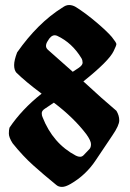

<svg xmlns="http://www.w3.org/2000/svg" viewBox="-20 -755 507 750"><path d="M223.1 -725.1Q223.1 -725.1 223.1 -724.6Q236.3 -735.4 249.8 -735.4Q263.2 -735.4 276.4 -727.5Q314.9 -703.1 356.7 -667.7Q398.4 -632.3 417 -610.4Q434.6 -588.4 434.6 -582.8Q434.6 -577.1 423.8 -555.2Q405.8 -517.1 305.7 -437Q382.8 -365.7 434.6 -322.3Q445.8 -304.2 445.8 -284.7Q445.8 -265.1 419.2 -226.3Q392.6 -187.5 354.2 -129.4Q315.9 -71.3 255.9 -36.6Q235.8 -24.9 222.2 -24.9Q208.5 -24.9 199.7 -32.7Q149.9 -73.2 109.4 -109.6Q68.8 -146 29.3 -195.3Q14.6 -218.3 14.6 -233.2Q14.6 -248 17.1 -256.3Q65.4 -328.1 142.6 -389.2Q79.1 -436.5 43.5 -471.7Q35.2 -481.9 35.2 -500.7Q35.2 -519.5 46.9 -550.3Q127 -664.6 223.1 -725.1ZM190.4 -354Q182.6 -348.6 174.6 -343.3Q166.5 -337.9 154.8 -330.1Q143.1 -322.3 143.1 -313Q143.1 -303.7 146 -297.9Q186.5 -194.3 276.4 -147Q285.2 -142.6 292.7 -142.6Q300.3 -142.6 306.2 -148.4L329.6 -172.9Q335.4 -179.2 335.4 -192.1Q335.4 -205.1 317.4 -230.5Q268.1 -295.4 190.4 -354ZM264.2 -474.6Q272.5 -479.5 287.6 -490Q302.7 -500.5 302.7 -510Q302.7 -519.5 298.3 -527.3Q261.7 -587.9 203.1 -615.2Q198.2 -617.2 193.8 -617.2Q178.7 -617.2 166 -594.2Q159.7 -584.5 159.7 -575.4Q159.7 -566.4 169.4 -558.6Q219.7 -514.6 264.2 -474.6Z"/></svg>

Font: UnifrakturCook
Style: Bold
Weight: 700
Designer: j. 'mach' wust
Version: Version 2011-09-01